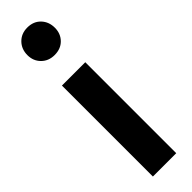

<svg xmlns="http://www.w3.org/2000/svg" viewBox="-276 -796 791 791"><g transform="rotate(-45 119.5 -400.0)"><path d="M199 -719Q199 -685 177 -662.5Q155 -640 119 -640Q84 -640 61.5 -662.5Q39 -685 39 -719Q39 -754 61.5 -777Q84 -800 119 -800Q155 -800 177 -777Q199 -754 199 -719ZM187 0H51V-530H187Z"/></g></svg>

Font: Fira Sans Compressed SemiBold
Style: Regular
Weight: 600
Width: 1
Designer: bBox Type GmbH & Carrois Corporate GbR & Edenspiekermann AG
Foundry: bBox Type GmbH & Carrois Corporate GbR & Edenspiekermann AG
Version: Version 4.301